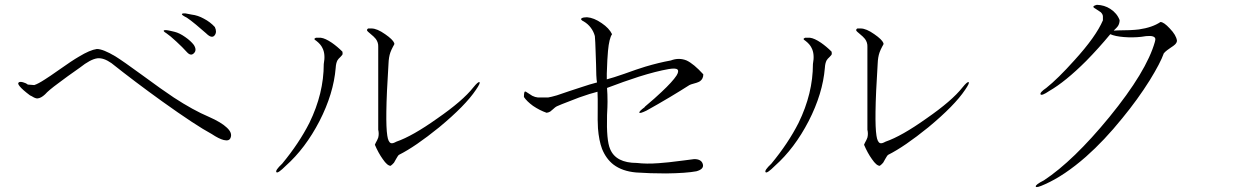

<svg xmlns="http://www.w3.org/2000/svg" viewBox="-20 -756 5040 785"><path d="M120.1 -408.2 93.8 -410.2Q85 -417 73.2 -419.9Q60.5 -422.9 56.6 -418.9Q50.8 -415 60.5 -403.3Q71.3 -389.6 102.5 -366.2L110.4 -362.3Q124 -353.5 132.8 -353.5Q147.5 -354.5 164.1 -370.1Q178.7 -386.7 218.8 -416Q252 -441.4 306.6 -479.5Q349.6 -513.7 377.9 -517.6Q403.3 -520.5 435.5 -498Q531.2 -421.9 642.6 -341.8Q780.3 -243.2 845.7 -208Q875 -188.5 894.5 -183.6Q918 -177.7 922.9 -193.4Q930.7 -212.9 907.2 -234.4Q884.8 -255.9 834 -278.3Q769.5 -305.7 690.4 -357.4Q644.5 -387.7 559.6 -450.2Q483.4 -505.9 452.1 -525.4Q401.4 -555.7 376 -555.7Q347.7 -551.8 302.7 -524.4Q275.4 -508.8 221.7 -470.7Q181.6 -442.4 164.1 -431.6Q135.7 -413.1 120.1 -408.2ZM693.4 -626 676.8 -629.9Q655.3 -634.8 650.4 -631.8Q645.5 -628.9 660.2 -620.1Q674.8 -610.4 701.2 -585.9Q726.6 -562.5 744.1 -543Q759.8 -525.4 772.5 -538.1Q786.1 -550.8 772.5 -572.3Q759.8 -588.9 737.3 -604.5Q713.9 -621.1 693.4 -626ZM763.7 -696.3 738.3 -701.2Q724.6 -702.1 723.6 -698.2Q722.7 -694.3 744.1 -683.6Q758.8 -673.8 781.2 -655.3Q799.8 -639.6 822.3 -620.1Q845.7 -596.7 857.4 -611.3Q868.2 -625 858.4 -645.5Q839.8 -666 813.5 -679.7Q789.1 -693.4 763.7 -696.3Z M1292 -601.6H1271.5Q1264.6 -598.6 1265.6 -595.7Q1265.6 -593.8 1273.4 -588.9Q1291 -575.2 1297.9 -560.5Q1311.5 -535.2 1303.7 -494.1Q1303.7 -374 1245.1 -253.9Q1203.1 -170.9 1133.8 -86.9Q1103.5 -58.6 1110.4 -51.8Q1116.2 -45.9 1148.4 -78.1Q1228.5 -149.4 1286.1 -260.7Q1343.8 -373 1352.5 -478.5Q1353.5 -497.1 1359.4 -508.8Q1363.3 -515.6 1372.1 -523.4Q1377.9 -529.3 1379.9 -532.2Q1381.8 -538.1 1379.9 -544.9Q1359.4 -565.4 1336.9 -581.1Q1309.6 -599.6 1292 -601.6ZM1499 -639.6H1485.4Q1478.5 -635.7 1481.4 -629.9Q1483.4 -627 1494.1 -618.2Q1509.8 -605.5 1516.6 -596.7Q1527.3 -582 1526.4 -564.5V-225.6Q1530.3 -209 1526.4 -193.4Q1523.4 -184.6 1515.6 -170.9L1512.7 -164.1Q1527.3 -129.9 1544.9 -105.5Q1563.5 -78.1 1577.1 -78.1Q1584 -83 1590.8 -90.8Q1593.8 -96.7 1599.6 -106.4Q1603.5 -113.3 1605.5 -116.2Q1608.4 -121.1 1611.3 -123Q1677.7 -156.2 1775.4 -235.4Q1882.8 -324.2 1925.8 -388.7Q1945.3 -417 1940.4 -419.9Q1935.5 -423.8 1915 -398.4Q1872.1 -343.8 1767.6 -271.5Q1666 -199.2 1600.6 -176.8Q1585 -168 1578.1 -170.9Q1567.4 -174.8 1563.5 -201.2Q1558.6 -232.4 1559.6 -299.8Q1560.5 -372.1 1568.4 -495.1Q1569.3 -522.5 1576.2 -542Q1580.1 -552.7 1586.9 -565.4Q1590.8 -571.3 1591.8 -574.2Q1592.8 -577.1 1591.8 -580.1Q1585.9 -594.7 1554.7 -616.2Q1521.5 -639.6 1499 -639.6Z M2220.7 -357.4H2179.7Q2168 -358.4 2156.2 -364.3Q2149.4 -368.2 2139.6 -375Q2128.9 -382.8 2126 -381.8Q2122.1 -378.9 2122.1 -359.4Q2133.8 -341.8 2159.2 -323.2Q2186.5 -304.7 2214.8 -294.9Q2222.7 -295.9 2229.5 -299.8Q2233.4 -302.7 2241.2 -309.6Q2246.1 -314.5 2249 -316.4Q2253.9 -320.3 2258.8 -322.3L2277.3 -330.1Q2321.3 -347.7 2347.7 -357.4Q2394.5 -374 2422.9 -380.9Q2423.8 -369.1 2423.8 -350.6Q2423.8 -339.8 2423.8 -316.4Q2422.9 -259.8 2424.8 -231.4Q2428.7 -181.6 2441.4 -147.5Q2458 -106.4 2488.3 -83Q2524.4 -55.7 2581.1 -50.8Q2636.7 -46.9 2703.1 -46.9Q2785.2 -47.9 2827.1 -55.7Q2859.4 -64.5 2853.5 -85Q2847.7 -105.5 2818.4 -105.5L2772.5 -99.6Q2706.1 -90.8 2673.8 -88.9Q2622.1 -85 2584 -89.8Q2498 -89.8 2474.6 -146.5Q2459 -181.6 2461.9 -285.2Q2463.9 -321.3 2463.9 -339.8Q2463.9 -372.1 2461.9 -396.5Q2531.2 -422.9 2591.8 -442.4Q2663.1 -464.8 2713.9 -473.6Q2743.2 -478.5 2750 -471.7Q2756.8 -464.8 2746.1 -447.3Q2729.5 -421.9 2684.6 -379.9Q2660.2 -356.4 2617.2 -320.3L2615.2 -317.4Q2593.8 -301.8 2593.8 -295.9Q2594.7 -290 2623 -303.7Q2668.9 -329.1 2719.7 -359.4Q2763.7 -385.7 2798.8 -408.2L2805.7 -411.1Q2833 -418 2841.8 -423.8Q2855.5 -433.6 2855.5 -452.1Q2816.4 -495.1 2787.1 -508.8Q2755.9 -521.5 2722.7 -508.8Q2673.8 -500 2618.2 -483.4Q2585.9 -473.6 2532.2 -454.1Q2502.9 -444.3 2491.2 -440.4Q2471.7 -434.6 2460.9 -431.6V-455.1Q2462.9 -518.6 2465.8 -547.9Q2470.7 -599.6 2482.4 -616.2Q2470.7 -640.6 2440.4 -661.1Q2408.2 -683.6 2379.9 -685.5Q2365.2 -685.5 2358.4 -681.6Q2350.6 -675.8 2367.2 -668Q2383.8 -658.2 2395.5 -642.6Q2407.2 -627 2412.1 -608.4Q2414.1 -585 2415 -550.8Q2416 -531.2 2417 -493.2Q2418 -461.9 2418 -449.2Q2418.9 -428.7 2420.9 -418.9Q2390.6 -411.1 2359.4 -400.4Q2340.8 -394.5 2308.6 -383.8Q2271.5 -371.1 2256.8 -366.2Q2233.4 -359.4 2220.7 -357.4Z M3292 -601.6H3271.5Q3264.6 -598.6 3265.6 -595.7Q3265.6 -593.8 3273.4 -588.9Q3291 -575.2 3297.9 -560.5Q3311.5 -535.2 3303.7 -494.1Q3303.7 -374 3245.1 -253.9Q3203.1 -170.9 3133.8 -86.9Q3103.5 -58.6 3110.4 -51.8Q3116.2 -45.9 3148.4 -78.1Q3228.5 -149.4 3286.1 -260.7Q3343.8 -373 3352.5 -478.5Q3353.5 -497.1 3359.4 -508.8Q3363.3 -515.6 3372.1 -523.4Q3377.9 -529.3 3379.9 -532.2Q3381.8 -538.1 3379.9 -544.9Q3359.4 -565.4 3336.9 -581.1Q3309.6 -599.6 3292 -601.6ZM3499 -639.6H3485.4Q3478.5 -635.7 3481.4 -629.9Q3483.4 -627 3494.1 -618.2Q3509.8 -605.5 3516.6 -596.7Q3527.3 -582 3526.4 -564.5V-225.6Q3530.3 -209 3526.4 -193.4Q3523.4 -184.6 3515.6 -170.9L3512.7 -164.1Q3527.3 -129.9 3544.9 -105.5Q3563.5 -78.1 3577.1 -78.1Q3584 -83 3590.8 -90.8Q3593.8 -96.7 3599.6 -106.4Q3603.5 -113.3 3605.5 -116.2Q3608.4 -121.1 3611.3 -123Q3677.7 -156.2 3775.4 -235.4Q3882.8 -324.2 3925.8 -388.7Q3945.3 -417 3940.4 -419.9Q3935.5 -423.8 3915 -398.4Q3872.1 -343.8 3767.6 -271.5Q3666 -199.2 3600.6 -176.8Q3585 -168 3578.1 -170.9Q3567.4 -174.8 3563.5 -201.2Q3558.6 -232.4 3559.6 -299.8Q3560.5 -372.1 3568.4 -495.1Q3569.3 -522.5 3576.2 -542Q3580.1 -552.7 3586.9 -565.4Q3590.8 -571.3 3591.8 -574.2Q3592.8 -577.1 3591.8 -580.1Q3585.9 -594.7 3554.7 -616.2Q3521.5 -639.6 3499 -639.6Z M4489.3 -688.5V-672.9Q4460.9 -606.4 4373 -509.8Q4304.7 -433.6 4257.8 -396.5Q4230.5 -377.9 4234.4 -370.1Q4239.3 -363.3 4269.5 -383.8Q4335.9 -421.9 4420.9 -506.8Q4472.7 -559.6 4519.5 -616.2Q4539.1 -607.4 4575.2 -604.5Q4611.3 -601.6 4646.5 -605.5Q4689.5 -613.3 4700.2 -603.5Q4706.1 -598.6 4702.1 -586.9V-585.9Q4668 -463.9 4515.6 -277.3Q4369.1 -98.6 4248 -18.6Q4212.9 -1 4214.8 6.8Q4216.8 13.7 4252.9 -2.9Q4332 -38.1 4419.9 -115.2Q4495.1 -181.6 4568.4 -272.5Q4631.8 -349.6 4680.7 -427.7Q4724.6 -499 4738.3 -538.1Q4744.1 -544.9 4752 -550.8Q4756.8 -553.7 4765.6 -560.5Q4779.3 -569.3 4784.2 -574.2Q4792 -582 4792 -589.8Q4789.1 -612.3 4762.7 -639.6Q4738.3 -666 4724.6 -666Q4691.4 -643.6 4636.7 -635.7Q4605.5 -631.8 4551.8 -631.8L4534.2 -630.9V-631.8Q4546.9 -643.6 4550.8 -649.4Q4557.6 -660.2 4557.6 -673.8Q4546.9 -702.1 4519.5 -719.7Q4495.1 -735.4 4464.8 -736.3Q4449.2 -732.4 4450.2 -727.5Q4451.2 -724.6 4462.9 -717.8Q4474.6 -710 4480.5 -706.1Q4489.3 -697.3 4489.3 -688.5Z"/></svg>

Font: Batang
Style: Regular
Weight: 400
Version: Version 2.21